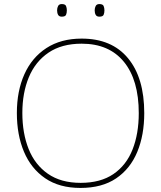

<svg xmlns="http://www.w3.org/2000/svg" viewBox="-20 -915 794 945"><path d="M690 -358Q690 -250 655.5 -167Q621 -84 551.5 -37Q482 10 376 10Q272 10 202.5 -37.5Q133 -85 98 -168Q63 -251 63 -359Q63 -467 100 -549.5Q137 -632 208.5 -678.5Q280 -725 382 -725Q530 -725 610 -628.5Q690 -532 690 -358ZM90 -359Q90 -259 121 -181.5Q152 -104 216 -59.5Q280 -15 377 -15Q475 -15 538.5 -58.5Q602 -102 632.5 -179.5Q663 -257 663 -358Q663 -521 590 -610.5Q517 -700 382 -700Q284 -700 219 -656Q154 -612 122 -535Q90 -458 90 -359ZM261 -864Q261 -876 266 -885.5Q271 -895 284 -895Q301 -895 305 -885.5Q309 -876 309 -864Q309 -851 305 -842Q301 -833 284 -833Q271 -833 266 -842Q261 -851 261 -864ZM446 -864Q446 -876 451 -885.5Q456 -895 469 -895Q486 -895 490 -885.5Q494 -876 494 -864Q494 -851 490 -842Q486 -833 469 -833Q456 -833 451 -842Q446 -851 446 -864Z"/></svg>

Font: Noto Sans Kannada Thin
Style: Regular
Weight: 100
Designer: Jelle Bosma - Monotype Design Team
Foundry: Monotype Imaging Inc.
Version: Version 2.005; ttfautohint (v1.8.4.7-5d5b)